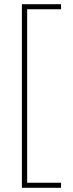

<svg xmlns="http://www.w3.org/2000/svg" viewBox="-20 -734 346 912"><path d="M270 158H84V-714H270V-690H109V134H270Z"/></svg>

Font: Noto Sans Gujarati ExtraCondensed Thin
Style: Regular
Weight: 100
Width: 2
Designer: Jelle Bosma - Monotype Design Team, Universal Thirst
Foundry: Monotype Imaging Inc.
Version: Version 2.106; ttfautohint (v1.8.4.7-5d5b)